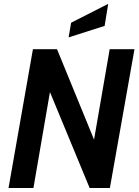

<svg xmlns="http://www.w3.org/2000/svg" viewBox="-20 -948 700 968"><path d="M23 0 146 -700H267.5L476.5 -189.5L444 -185.5L533 -700H658L534 0H432L209 -539L242 -543L148.5 0ZM326 -759.5 338.5 -833.5 525.5 -928.5 507.5 -817.5Z"/></svg>

Font: Cabin
Style: Bold Italic
Weight: 700
Width: 4
Italic angle: -10°
Designer: Pablo Impallari
Foundry: Pablo Impallari. http://www.impallari.com Igino Marini. http://www.ikern.com
Version: Version 3.001